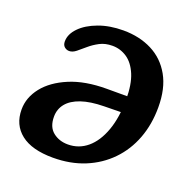

<svg xmlns="http://www.w3.org/2000/svg" viewBox="-127 -816 929 951"><g transform="rotate(20 337.5 -340.0)"><path d="M251 16Q140 16 82 -29.5Q24 -75 24 -156Q24 -219 67 -273.5Q110 -328 191 -362Q272 -396 386 -396H525V-312L403 -310Q331 -309 283 -292.5Q235 -276 211 -246.5Q187 -217 187 -177Q187 -123 219.5 -97Q252 -71 298 -71Q356 -71 400 -108Q444 -145 469 -214.5Q494 -284 494 -379Q494 -459 473 -509Q452 -559 417 -582.5Q382 -606 340 -606Q302 -606 273.5 -591Q245 -576 223 -557Q201 -538 182.5 -523Q164 -508 146 -508Q132 -508 121 -517.5Q110 -527 110 -546Q110 -584 143.5 -618.5Q177 -653 235 -674.5Q293 -696 365 -696Q450 -696 516 -662.5Q582 -629 619.5 -562.5Q657 -496 657 -397Q657 -307 628.5 -231.5Q600 -156 546 -100.5Q492 -45 417.5 -14.5Q343 16 251 16Z"/></g></svg>

Font: Alkatra SemiBold
Style: Regular
Weight: 600
Designer: Suman Bhandary
Version: Version 1.100;gftools[0.9.22]